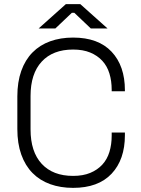

<svg xmlns="http://www.w3.org/2000/svg" viewBox="-20 -896 681 930"><path d="M334 14Q273 14 223 -4Q173 -22 137.5 -58Q102 -94 83 -147.5Q64 -201 64 -271V-429Q64 -499 83 -552.5Q102 -606 137.5 -642Q173 -678 223 -696Q273 -714 334 -714Q456 -714 520.5 -645.5Q585 -577 585 -459V-454H521V-461Q521 -504 510 -540Q499 -576 475.5 -601.5Q452 -627 417 -641.5Q382 -656 334 -656Q236 -656 182 -597.5Q128 -539 128 -431V-269Q128 -161 182 -102.5Q236 -44 334 -44Q382 -44 417 -58.5Q452 -73 475.5 -98.5Q499 -124 510 -160Q521 -196 521 -239V-254H585V-241Q585 -123 520.5 -54.5Q456 14 334 14ZM167 -758 299 -876H369L501 -758H420L340 -834H328L248 -758Z"/></svg>

Font: Space Grotesk Light
Style: Regular
Weight: 300
Designer: Florian Karsten
Foundry: Florian Karsten
Version: Version 2.000